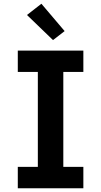

<svg xmlns="http://www.w3.org/2000/svg" viewBox="-20 -1005 540 1025"><path d="M75 0V-114H182V-621H75V-735H425V-621H318V-114H425V0ZM263 -791 124 -925 201 -985 325 -839Z"/></svg>

Font: Iosevka Curly Slab Heavy
Style: Regular
Weight: 900
Monospace: yes
Designer: Belleve Invis
Foundry: Belleve Invis
Version: Version 22.1.2; ttfautohint (v1.8.4)